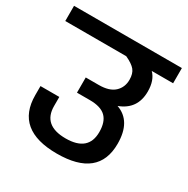

<svg xmlns="http://www.w3.org/2000/svg" viewBox="-161 -787 898 919"><g transform="rotate(30 288.0 -327.0)"><path d="M586 -654V-570H468Q501 -537 501 -475Q501 -377 410 -343Q501 -311 501 -186Q501 0 272 0Q43 0 43 -191V-241H147V-191Q147 -84 272 -84Q397 -84 397 -191Q397 -247 369.5 -274Q342 -301 281 -301H210V-385H282Q340 -385 368.5 -411.5Q397 -438 397 -480Q397 -514 381.5 -533Q366 -552 327 -570H-10V-654Z"/></g></svg>

Font: Biryani DemiBold
Style: Regular
Weight: 600
Designer: Dan Reynolds and Mathieu Réguer
Foundry: Dan Reynolds and Mathieu Réguer
Version: Version 1.003;PS 001.003;hotconv 1.0.70;makeotf.lib2.5.58329